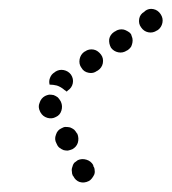

<svg xmlns="http://www.w3.org/2000/svg" viewBox="-20 -376 378 422"><path d="M155 24Q165 27 175 22Q179 20 182 16Q185 12 187 8Q189 3 188 -2Q188 -7 185 -11V-13Q180 -22 170 -25Q160 -28 151 -24Q147 -21 143 -18Q140 -14 139 -9Q137 -4 138 1Q138 6 140 10L141 11Q146 21 155 24ZM111 -51Q115 -48 120 -46Q124 -45 129 -45Q134 -46 139 -48Q148 -53 151 -62Q154 -72 150 -82L149 -83Q146 -88 143 -91Q139 -94 134 -96Q129 -97 124 -97Q120 -97 115 -94Q106 -90 103 -80Q99 -70 104 -61L105 -59Q107 -54 111 -51ZM84 -117Q94 -114 103 -119Q112 -123 115 -133Q118 -143 114 -152L113 -154Q110 -159 107 -162Q103 -165 98 -167Q93 -168 88 -168Q83 -167 79 -165Q70 -160 67 -150Q63 -141 68 -131L69 -129Q74 -120 84 -117ZM100 -217 101 -218Q110 -224 120 -222Q130 -220 136 -212Q142 -203 140 -193Q138 -183 129 -177L128 -176Q127 -175 127 -175Q126 -175 126 -175Q124 -177 122 -178Q114 -185 105 -188Q97 -190 89 -190Q87 -198 90 -205Q93 -213 100 -217ZM155 -246Q153 -235 159 -227Q164 -218 175 -216Q185 -214 193 -220L195 -221Q204 -227 206 -237Q208 -248 202 -256Q199 -260 195 -263Q191 -266 186 -267Q181 -268 176 -267Q171 -266 167 -263L165 -262Q157 -256 155 -246ZM220 -290Q219 -280 224 -271Q230 -263 240 -261Q250 -259 259 -265L261 -266Q265 -269 268 -273Q270 -277 271 -282Q272 -287 271 -292Q270 -296 268 -301Q265 -305 261 -307Q256 -310 252 -311Q247 -312 242 -311Q237 -310 233 -307L231 -306Q222 -300 220 -290ZM286 -335Q284 -324 290 -316Q296 -307 306 -305Q316 -303 325 -309L327 -310Q335 -316 337 -326Q339 -336 333 -345Q327 -354 317 -356Q307 -358 299 -352L297 -350Q288 -345 286 -335Z"/></svg>

Font: FRB American Cursive Dotted Black
Style: Bold Italic
Weight: 900
Italic angle: -25°
Version: Version 2.0;Modular Font Editor K font №1